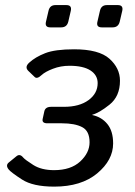

<svg xmlns="http://www.w3.org/2000/svg" viewBox="-20 -711 519 740"><path d="M13.2 -58.1Q0.5 -74.2 14.2 -85L43.5 -108.9Q56.6 -119.6 69.3 -104Q76.7 -95.2 108.2 -75.2Q139.6 -55.2 188.5 -55.2Q252.9 -55.2 289.1 -88.6Q325.2 -122.1 325.2 -162.6Q325.2 -206.1 296.9 -220.9Q268.6 -235.8 218.3 -235.8H162.6Q140.6 -235.8 144.5 -252.9L150.9 -282.2Q154.8 -299.3 177.2 -299.3H226.6Q286.1 -299.3 321.3 -325.2Q356.4 -351.1 356.4 -390.6Q356.4 -421.4 328.6 -439.5Q300.8 -457.5 248 -457.5Q213.9 -457.5 184.1 -446Q154.3 -434.6 140.6 -421.9Q123 -405.3 113.8 -414.1L89.4 -437.5Q73.7 -452.6 92.8 -469.7Q116.2 -491.2 154.3 -506.1Q192.4 -521 265.6 -521Q361.3 -521 401.9 -484.6Q442.4 -448.2 442.4 -399.9Q442.4 -339.8 402.1 -307.6Q361.8 -275.4 335.9 -269V-267.6Q372.1 -259.8 394 -232.7Q416 -205.6 416 -158.2Q416 -93.8 354.5 -42.7Q293 8.3 189 8.3Q106.9 8.3 64.5 -19.3Q22 -46.9 13.2 -58.1ZM173.8 -605.5Q151.9 -605.5 157.2 -627.4L167 -669.4Q171.9 -691.4 193.8 -691.4H235.8Q257.8 -691.4 252.9 -669.4L243.2 -627.4Q237.8 -605.5 215.8 -605.5ZM372.1 -605.5Q350.1 -605.5 355.5 -627.4L365.2 -669.4Q370.1 -691.4 392.1 -691.4H434.1Q456.1 -691.4 451.2 -669.4L441.4 -627.4Q436 -605.5 414.1 -605.5Z"/></svg>

Font: Istok
Style: Italic
Weight: 500
Italic angle: -13°
Designer: Andrey V. Panov
Foundry: Andrey V. Panov
Version: Version 1.0.3